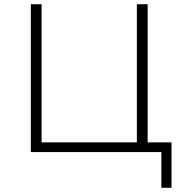

<svg xmlns="http://www.w3.org/2000/svg" viewBox="-20 -720 864 909"><path d="M792 -46V169H744V0H126V-700H177V-46H628V-700H679V-46Z"/></svg>

Font: Montserrat Atlas Light
Style: Regular
Weight: 300
Designer: Julieta Ulanovsky
Foundry: Julieta Ulanovsky
Version: Version 7.200